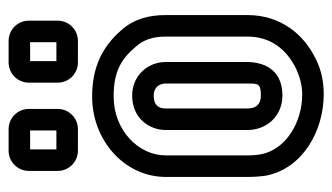

<svg xmlns="http://www.w3.org/2000/svg" viewBox="-183 -558 772 446"><g transform="rotate(-90 203.0 -335.0)"><path d="M65 -336C65 -399 123 -457 202 -457C258 -457 288 -441 318 -405C333 -388 341 -367 341 -336V-146C341 -92 311 -55 266 -33C246 -24 227 -19 207 -19C139 -19 79 -59 68 -113C66 -124 65 -133 65 -146ZM15 -336V-146C15 -131 16 -117 18 -103C35 -17 123 31 207 31C235 31 262 26 288 13C347 -15 391 -70 391 -146V-336C391 -375 382 -410 356 -439C318 -483 270 -507 202 -507C99 -507 15 -431 15 -336ZM204 -414C151 -414 124 -374 124 -336V-146C124 -102 156 -65 204 -65C269 -65 282 -114 282 -148V-336C282 -379 249 -414 204 -414ZM204 -364C221 -364 232 -353 232 -336V-148C232 -122 233 -115 204 -115C184 -115 174 -126 174 -146V-336C174 -352 181 -364 204 -364ZM284 -590V-651H328V-590ZM378 -587V-654C378 -680 357 -701 331 -701H281C255 -701 234 -680 234 -654V-587C234 -561 255 -540 281 -540H331C357 -540 378 -561 378 -587ZM79 -590V-651H123V-590ZM173 -587V-654C173 -680 152 -701 126 -701H76C50 -701 29 -680 29 -654V-587C29 -561 50 -540 76 -540H126C152 -540 173 -561 173 -587Z"/></g></svg>

Font: DIN Rundschrift
Style: MittelKont
Weight: 400
Version: Version 1.027